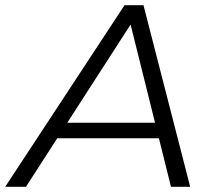

<svg xmlns="http://www.w3.org/2000/svg" viewBox="-57 -720 821 740"><path d="M-37 0 423 -700H496L676 0H602L438 -659H468L43 0ZM126 -187 160 -247H567L578 -187Z"/></svg>

Font: MOST Montserrat
Style: Italic
Weight: 400
Italic angle: -11.3°
Designer: Julieta Ulanovsky
Foundry: Julieta Ulanovsky
Version: Version 8.000;March 11, 2024;FontCreator 15.0.0.2926 64-bit